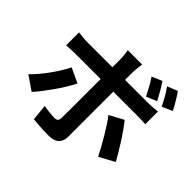

<svg xmlns="http://www.w3.org/2000/svg" viewBox="-198 -1088 1397 1397"><g transform="rotate(45 500.0 -389.5)"><path d="M765 -809Q784 -781 806 -743Q828 -705 842 -678L761 -644Q746 -674 726 -710.5Q706 -747 686 -776ZM895 -837Q909 -819 923.5 -795Q938 -771 951.5 -748Q965 -725 973 -708L894 -673Q878 -705 857.5 -741Q837 -777 816 -805ZM576 -789Q575 -782 573 -766Q571 -750 569 -732.5Q567 -715 567 -702Q567 -672 567 -636Q567 -600 567 -564.5Q567 -529 567 -500Q567 -480 567 -444Q567 -408 567 -363Q567 -318 567 -269.5Q567 -221 567 -175.5Q567 -130 567 -93.5Q567 -57 567 -36Q567 7 541.5 32.5Q516 58 463 58Q436 58 408 57Q380 56 353 54Q326 52 300 49L288 -75Q320 -69 350.5 -66Q381 -63 399 -63Q419 -63 427 -71.5Q435 -80 436 -99Q436 -108 436.5 -138Q437 -168 437 -209Q437 -250 437 -296Q437 -342 437 -384Q437 -426 437 -457Q437 -488 437 -500Q437 -518 437 -554.5Q437 -591 437 -632Q437 -673 437 -702Q437 -722 434 -749.5Q431 -777 428 -789ZM86 -630Q109 -627 134 -624.5Q159 -622 183 -622Q195 -622 231.5 -622Q268 -622 319 -622Q370 -622 428.5 -622Q487 -622 546.5 -622Q606 -622 657.5 -622Q709 -622 747 -622Q785 -622 800 -622Q821 -622 849.5 -624Q878 -626 899 -629V-498Q876 -500 849 -500.5Q822 -501 801 -501Q786 -501 748.5 -501Q711 -501 659.5 -501Q608 -501 549 -501Q490 -501 431 -501Q372 -501 321 -501Q270 -501 233.5 -501Q197 -501 183 -501Q161 -501 134.5 -500Q108 -499 86 -497ZM341 -359Q324 -325 300 -286Q276 -247 248.5 -208Q221 -169 195 -135.5Q169 -102 148 -80L40 -154Q65 -177 91.5 -208.5Q118 -240 143.5 -275Q169 -310 190.5 -345Q212 -380 228 -412ZM771 -415Q790 -391 813.5 -358Q837 -325 861 -287.5Q885 -250 906 -214.5Q927 -179 942 -152L824 -88Q808 -120 787.5 -157Q767 -194 745 -231Q723 -268 701.5 -300.5Q680 -333 662 -356Z"/></g></svg>

Font: Noto Sans SC
Style: Bold
Weight: 700
Designer: Ryoko NISHIZUKA  (kana, bopomofo & ideographs); Paul D. Hunt (Latin, Greek & Cyrillic); Sandoll Communications , Soo-you
Foundry: Adobe
Version: Version 2.004-H2;hotconv 1.0.118;makeotfexe 2.5.65603